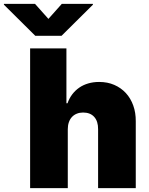

<svg xmlns="http://www.w3.org/2000/svg" viewBox="-107 -979 773 999"><path d="M238.6 -727.3V-441.8H244.3Q253.6 -468 269.2 -488.5Q284.8 -508.9 305.8 -523.3Q326.7 -537.6 352.8 -545.1Q378.9 -552.6 409.1 -552.6Q452.4 -552.6 487.6 -537.3Q522.7 -522 547.8 -494.9Q572.8 -467.7 586.3 -430.2Q599.8 -392.8 599.4 -348V0H403.4V-306.8Q403.8 -347.7 383.3 -370.6Q362.9 -393.5 325.3 -393.5Q307.5 -393.5 292.8 -387.6Q278.1 -381.7 267.6 -370.6Q257.1 -359.4 251.4 -343.2Q245.7 -327.1 245.7 -306.8V0H49.7V-727.3ZM75.3 -958.8 144.9 -880.7 214.5 -958.8H376.4V-954.5L213.1 -792.6H76.7L-86.6 -954.5V-958.8Z"/></svg>

Font: Inter P Black
Style: Regular
Weight: 900
Designer: Rasmus Andersson
Foundry: rsms
Version: Version 3.018;git-588b23468